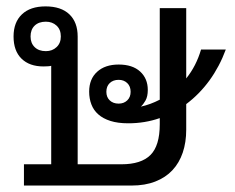

<svg xmlns="http://www.w3.org/2000/svg" viewBox="-20 -575 727 595"><path d="M377.4 -192.9Q345.2 -192.9 322.3 -200.2Q299.3 -207.5 284.7 -220.5Q270 -233.4 263.2 -251.5Q256.3 -269.5 256.3 -291Q256.3 -330.1 281 -352.5Q305.7 -375 347.7 -375Q390.6 -375 414.3 -353.3Q438 -331.5 438 -296.4Q438 -275.9 430.9 -263.4Q423.8 -251 416.5 -244.6Q445.8 -251 475.1 -266.1V-549.8H557.1V-332Q587.9 -370.1 603 -421.4H679.7Q660.2 -368.7 629.2 -325.9Q598.1 -283.2 557.1 -252.4V-172.9Q557.1 -134.3 546.4 -102.3Q535.6 -70.3 514.4 -47.6Q493.2 -24.9 461.4 -12.5Q429.7 0 387.7 0H54.2V-65.9H138.7V-371.1Q136.2 -370.1 128.7 -369.6Q121.1 -369.1 114.7 -369.1Q71.3 -369.1 46.6 -393.3Q22 -417.5 22 -461.9Q22 -505.9 47.9 -530.5Q73.7 -555.2 121.1 -555.2Q169.4 -555.2 195.1 -530.5Q220.7 -505.9 220.7 -461.9V-65.9H356.4Q417.5 -65.9 446.3 -94.7Q475.1 -123.5 475.1 -189.9V-209Q429.2 -192.9 377.4 -192.9ZM74.7 -461.9Q74.7 -441.4 87.4 -429Q100.1 -416.5 122.1 -416.5Q142.1 -416.5 155.3 -429Q168.5 -441.4 168.5 -461.9Q168.5 -483.4 155.3 -495.6Q142.1 -507.8 122.1 -507.8Q100.1 -507.8 87.4 -495.6Q74.7 -483.4 74.7 -461.9ZM309.6 -290.5Q309.6 -273.9 320.1 -263.9Q330.6 -253.9 347.7 -253.9Q363.8 -253.9 374.3 -263.9Q384.8 -273.9 384.8 -290.5Q384.8 -307.6 374.3 -317.6Q363.8 -327.6 347.7 -327.6Q330.6 -327.6 320.1 -317.6Q309.6 -307.6 309.6 -290.5Z"/></svg>

Font: Noto Sans Southeast Asian
Style: Regular
Weight: 400
Designer: Monotype Design Team
Foundry: Monotype Imaging Inc.
Version: Version 1.06 uh; ttfautohint (v1.4.1)